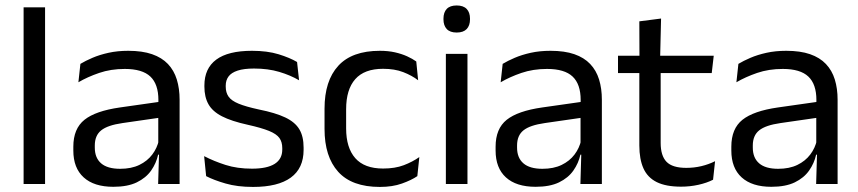

<svg xmlns="http://www.w3.org/2000/svg" viewBox="-20 -690 3219 720"><path d="M68.5 0V-662.5H149V0Z M573 0 576.5 -118.5 573.5 -131V-286.5L574 -315Q574 -374.5 543.8 -403Q513.5 -431.5 448 -431.5Q395.5 -431.5 351.8 -416.5Q308 -401.5 274 -381.5L281.5 -450.5Q300.5 -462 326.8 -473.2Q353 -484.5 386.8 -492Q420.5 -499.5 461 -499.5Q513.5 -499.5 550.2 -486.8Q587 -474 609.8 -450Q632.5 -426 643 -392Q653.5 -358 653.5 -316V0ZM405 10.5Q332.5 10.5 293.8 -24.8Q255 -60 255 -125.5V-140Q255 -207.5 296.8 -240.8Q338.5 -274 429.5 -287L584 -309L588.5 -250L439.5 -228.5Q383.5 -220.5 359.5 -201.2Q335.5 -182 335.5 -144.5V-136.5Q335.5 -98 359.2 -77.5Q383 -57 430.5 -57Q472.5 -57 502.5 -71.5Q532.5 -86 551 -110.5Q569.5 -135 576 -165L588.5 -110H573Q566 -78 546.8 -50.5Q527.5 -23 493 -6.2Q458.5 10.5 405 10.5Z M929 11Q870 11 826 -1.8Q782 -14.5 753 -29.5L745.5 -104.5Q782 -85.5 825.8 -71.5Q869.5 -57.5 925 -57.5Q981.5 -57.5 1010 -75.5Q1038.5 -93.5 1038.5 -129V-134.5Q1038.5 -157.5 1027.8 -172.5Q1017 -187.5 989 -199Q961 -210.5 909.5 -222Q848 -235.5 812.5 -253.8Q777 -272 761.8 -299Q746.5 -326 746.5 -365V-369.5Q746.5 -433.5 791 -466.5Q835.5 -499.5 925 -499.5Q982.5 -499.5 1024.8 -486.5Q1067 -473.5 1094 -457.5L1101.5 -389Q1069 -408 1027 -420.5Q985 -433 932.5 -433Q894.5 -433 871 -425.2Q847.5 -417.5 837 -403.2Q826.5 -389 826.5 -369V-365Q826.5 -343 837 -327.8Q847.5 -312.5 874.8 -301.2Q902 -290 950.5 -279.5Q1013 -267 1049.8 -249.5Q1086.5 -232 1102.5 -205.2Q1118.5 -178.5 1118.5 -136.5V-128Q1118.5 -59 1070.5 -24Q1022.5 11 929 11Z M1404.5 11Q1299.5 11 1248.2 -45.8Q1197 -102.5 1197 -206.5V-282.5Q1197 -387 1248.5 -443.2Q1300 -499.5 1404.5 -499.5Q1435.5 -499.5 1461 -493.8Q1486.5 -488 1506.8 -478.8Q1527 -469.5 1541 -459.5L1548 -389Q1524.5 -407 1492.2 -419.5Q1460 -432 1416.5 -432Q1346.5 -432 1312.2 -393.2Q1278 -354.5 1278 -280.5V-208.5Q1278 -136 1312.2 -97Q1346.5 -58 1416.5 -58Q1461.5 -58 1494.2 -70.5Q1527 -83 1552.5 -101L1545 -29.5Q1523 -14.5 1487.5 -1.8Q1452 11 1404.5 11Z M1652 0V-488H1733V0ZM1692.5 -568Q1667.5 -568 1655.2 -581.2Q1643 -594.5 1643 -617.5V-620Q1643 -643.5 1655.2 -656.5Q1667.5 -669.5 1692.5 -669.5Q1717.5 -669.5 1730 -656.5Q1742.5 -643.5 1742.5 -620V-617.5Q1742.5 -594 1730 -581Q1717.5 -568 1692.5 -568Z M2156.5 0 2160 -118.5 2157 -131V-286.5L2157.5 -315Q2157.5 -374.5 2127.2 -403Q2097 -431.5 2031.5 -431.5Q1979 -431.5 1935.2 -416.5Q1891.5 -401.5 1857.5 -381.5L1865 -450.5Q1884 -462 1910.2 -473.2Q1936.5 -484.5 1970.2 -492Q2004 -499.5 2044.5 -499.5Q2097 -499.5 2133.8 -486.8Q2170.5 -474 2193.2 -450Q2216 -426 2226.5 -392Q2237 -358 2237 -316V0ZM1988.5 10.5Q1916 10.5 1877.2 -24.8Q1838.5 -60 1838.5 -125.5V-140Q1838.5 -207.5 1880.2 -240.8Q1922 -274 2013 -287L2167.5 -309L2172 -250L2023 -228.5Q1967 -220.5 1943 -201.2Q1919 -182 1919 -144.5V-136.5Q1919 -98 1942.8 -77.5Q1966.5 -57 2014 -57Q2056 -57 2086 -71.5Q2116 -86 2134.5 -110.5Q2153 -135 2159.5 -165L2172 -110H2156.5Q2149.5 -78 2130.2 -50.5Q2111 -23 2076.5 -6.2Q2042 10.5 1988.5 10.5Z M2534 10Q2477.5 10 2443 -7Q2408.5 -24 2393 -58.5Q2377.5 -93 2377.5 -144.5V-452.5H2457.5V-154Q2457.5 -106 2479.5 -83.2Q2501.5 -60.5 2553.5 -60.5Q2583 -60.5 2610.2 -67Q2637.5 -73.5 2661.5 -85.5L2654 -16Q2630.5 -4 2599 3Q2567.5 10 2534 10ZM2297.5 -416V-481H2656.5L2649 -416ZM2378 -473 2377.5 -610 2459 -620.5 2455.5 -473Z M3040.5 0 3044 -118.5 3041 -131V-286.5L3041.5 -315Q3041.5 -374.5 3011.2 -403Q2981 -431.5 2915.5 -431.5Q2863 -431.5 2819.2 -416.5Q2775.5 -401.5 2741.5 -381.5L2749 -450.5Q2768 -462 2794.2 -473.2Q2820.5 -484.5 2854.2 -492Q2888 -499.5 2928.5 -499.5Q2981 -499.5 3017.8 -486.8Q3054.5 -474 3077.2 -450Q3100 -426 3110.5 -392Q3121 -358 3121 -316V0ZM2872.5 10.5Q2800 10.5 2761.2 -24.8Q2722.5 -60 2722.5 -125.5V-140Q2722.5 -207.5 2764.2 -240.8Q2806 -274 2897 -287L3051.5 -309L3056 -250L2907 -228.5Q2851 -220.5 2827 -201.2Q2803 -182 2803 -144.5V-136.5Q2803 -98 2826.8 -77.5Q2850.5 -57 2898 -57Q2940 -57 2970 -71.5Q3000 -86 3018.5 -110.5Q3037 -135 3043.5 -165L3056 -110H3040.5Q3033.5 -78 3014.2 -50.5Q2995 -23 2960.5 -6.2Q2926 10.5 2872.5 10.5Z"/></svg>

Font: Anek Gurmukhi
Style: Regular
Weight: 400
Designer: Sarang Kulkarni (Gurmukhi), Yesha Goshar (Latin)
Foundry: Ek Type
Version: Version 1.003